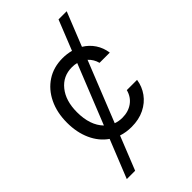

<svg xmlns="http://www.w3.org/2000/svg" viewBox="-276 -816 1110 1110"><g transform="rotate(-45 279.0 -261.0)"><path d="M505.7 -727.3 422.6 -519.5Q459.5 -497.2 483 -462Q506.4 -426.8 512.8 -382.1H429Q419.7 -418.3 392.4 -443.5L244.3 -73.2Q269.5 -63.9 298.3 -63.9Q347.3 -63.9 382.3 -89.1Q417.3 -114.3 429 -159.1H512.8Q505.7 -110.8 477.8 -72.3Q449.9 -33.7 404.3 -11.2Q358.7 11.4 298.3 11.4Q254.3 11.4 215.9 -1.4L133.5 204.5H65.3L159.4 -29.8Q107.6 -65.7 79.4 -128.2Q51.1 -190.7 51.1 -269.9Q51.1 -353 81.9 -416.7Q112.6 -480.5 167.8 -516.5Q223 -552.6 296.9 -552.6Q332.7 -552.6 365.4 -543.7L438.9 -727.3ZM337 -472.7Q318.5 -477.3 298.3 -477.3Q224.8 -477.3 179.9 -421.3Q134.9 -365.4 134.9 -272.7Q134.9 -165.1 190.7 -108Z"/></g></svg>

Font: Inter Alia
Style: Regular
Weight: 400
Designer: Rasmus Andersson (Latin, Greek, Cyrillic etc.) and Evan from Shavian.info (Shavian, old style figures)
Foundry: Shavian.info
Version: Version 0.001;git-37ab20767